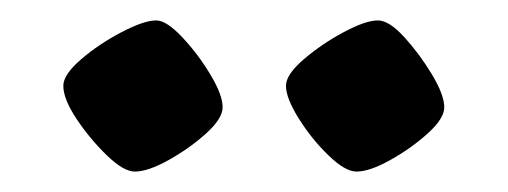

<svg xmlns="http://www.w3.org/2000/svg" viewBox="-20 -739 497 188"><path d="M329 -571Q318 -571 301.5 -587Q285 -603 272.5 -623Q260 -643 260 -655Q260 -666 277.5 -681Q295 -696 316.5 -707.5Q338 -719 350 -719Q361 -719 376 -702.5Q391 -686 403 -666Q415 -646 415 -634Q415 -623 399 -608.5Q383 -594 362.5 -582.5Q342 -571 329 -571ZM112 -571Q101 -571 84.5 -587Q68 -603 55 -622.5Q42 -642 42 -655Q42 -666 59.5 -681Q77 -696 99 -707.5Q121 -719 133 -719Q143 -719 158.5 -702.5Q174 -686 186 -666Q198 -646 198 -634Q198 -623 182 -608.5Q166 -594 145.5 -582.5Q125 -571 112 -571Z"/></svg>

Font: Texturina
Style: Bold
Weight: 700
Designer: Guillermo Torres Carreño
Foundry: Omnibus-Type
Version: Version 1.002; ttfautohint (v1.8.3)